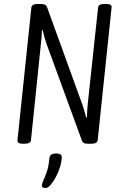

<svg xmlns="http://www.w3.org/2000/svg" viewBox="-20 -722 630 967"><path d="M95 2Q66 2 68 -16L138 -684Q140 -702 169 -702H183Q198 -702 206 -698.5Q214 -695 218 -683L395 -195Q400 -180 405 -163Q410 -146 414 -130L418 -131Q418 -160 422 -199L474 -684Q476 -702 506 -702H514Q545 -702 542 -684L472 -16Q470 2 440 2H424Q409 2 402 -2Q395 -6 391 -18L213 -505Q208 -520 203.5 -536.5Q199 -553 195 -570L191 -569Q191 -554 189.5 -537Q188 -520 186 -501L136 -16Q134 2 103 2ZM210 225Q203 225 197 222.5Q191 220 191 213Q191 203 198.5 187Q206 171 215.5 144Q225 117 229 72Q232 51 263 51Q291 51 291 69Q291 90 283 117Q275 144 262 168.5Q249 193 235 209Q221 225 210 225Z"/></svg>

Font: Asap Condensed Condensed Light
Style: Italic
Weight: 300
Width: 3
Italic angle: -6°
Designer: Pablo Cosgaya
Foundry: Omnibus-Type
Version: Version 3.001; ttfautohint (v1.8.4.7-5d5b)